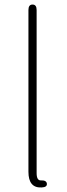

<svg xmlns="http://www.w3.org/2000/svg" viewBox="-20 -814 294 844"><path d="M105 -59V-770Q105 -794 123 -794Q141 -794 141 -770V-53Q141 -20 160 -21Q184 -22 186 -7Q188 9 163 10Q105 13 105 -59Z"/></svg>

Font: Resource Han Rounded JP ExtraLight
Style: Regular
Weight: 250
Designer: Cyano Hao (round all glyphs); Ryoko NISHIZUKA 西塚涼子 (kana, bopomofo & ideographs); Paul D. Hunt (Latin, Greek & Cyrillic)
Foundry: Cyano Hao
Version: 0.990